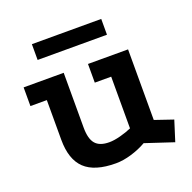

<svg xmlns="http://www.w3.org/2000/svg" viewBox="-116 -733 867 869"><g transform="rotate(-20 318.0 -298.5)"><path d="M448 -24Q415 -5 375 7Q335 19 300 19Q198 19 150.5 -26Q103 -71 103 -166V-357H24V-447H217V-183Q217 -129 237.5 -105Q258 -81 304 -81Q327 -81 357.5 -89Q388 -97 413 -108V-357H334V-447H527V-107L615 -77L584 21ZM126 -618H460V-542H126Z"/></g></svg>

Font: Podkova
Style: Bold
Weight: 700
Designer: Ilya Yudin
Foundry: Cyreal (www.cyreal.org)
Version: Version 2.102; ttfautohint (v1.8.1.43-b0c9)